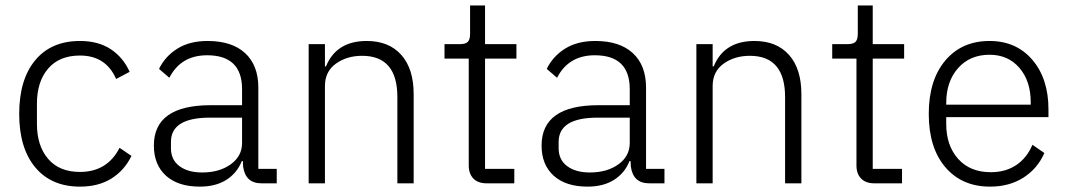

<svg xmlns="http://www.w3.org/2000/svg" viewBox="-20 -676 3938 708"><path d="M274.9 12.2Q169.4 12.2 110.1 -58.8Q50.8 -129.9 50.8 -255.9Q50.8 -382.8 109.9 -453.9Q168.9 -524.9 274.9 -524.9Q342.8 -524.9 388.7 -494.4Q434.6 -463.9 458 -411.1L408.2 -384.8Q370.6 -471.2 274.9 -471.2Q198.7 -471.2 157.5 -423.1Q116.2 -375 116.2 -293.9V-219.2Q116.2 -138.2 157.5 -90.1Q198.7 -42 274.9 -42Q375.5 -42 420.9 -130.9L464.8 -101.1Q439 -47.9 391.1 -17.8Q343.3 12.2 274.9 12.2Z M716.8 12.2Q636.7 12.2 592 -28.1Q547.4 -68.4 547.4 -139.2Q547.4 -288.1 757.3 -288.1H872.6V-347.2Q872.6 -472.2 743.7 -472.2Q647 -472.2 604.5 -389.2L566.4 -421.9Q588.9 -468.3 634 -496.6Q679.2 -524.9 745.6 -524.9Q835.4 -524.9 884 -480Q932.6 -435.1 932.6 -353V-53.2H1000.5V0H944.3Q884.8 0 876.5 -62L875.5 -82H871.6Q854 -37.6 814.5 -12.7Q774.9 12.2 716.8 12.2ZM725.6 -40Q789.1 -40 830.8 -70.1Q872.6 -100.1 872.6 -148.9V-242.2H754.4Q610.4 -242.2 610.4 -152.8V-128.9Q610.4 -86.9 641.6 -63.5Q672.9 -40 725.6 -40Z M1118.2 0V-513.2H1178.2V-431.2H1182.1Q1220.2 -524.9 1332.5 -524.9Q1414.1 -524.9 1459.7 -473.6Q1505.4 -422.4 1505.4 -329.1V0H1445.3V-317.9Q1445.3 -470.2 1315.4 -470.2Q1258.8 -470.2 1218.5 -441.2Q1178.2 -412.1 1178.2 -358.9V0Z M1774.4 0Q1742.7 0 1725.6 -17.6Q1708.5 -35.2 1708.5 -65.9V-460H1619.1V-513.2H1675.3Q1696.8 -513.2 1705.1 -521.7Q1713.4 -530.3 1713.4 -551.8V-655.8H1768.6V-513.2H1884.3V-460H1768.6V-53.2H1876.5V0Z M2146.5 12.2Q2066.4 12.2 2021.7 -28.1Q1977.1 -68.4 1977.1 -139.2Q1977.1 -288.1 2187 -288.1H2302.2V-347.2Q2302.2 -472.2 2173.3 -472.2Q2076.7 -472.2 2034.2 -389.2L1996.1 -421.9Q2018.6 -468.3 2063.7 -496.6Q2108.9 -524.9 2175.3 -524.9Q2265.1 -524.9 2313.7 -480Q2362.3 -435.1 2362.3 -353V-53.2H2430.2V0H2374Q2314.5 0 2306.2 -62L2305.2 -82H2301.3Q2283.7 -37.6 2244.1 -12.7Q2204.6 12.2 2146.5 12.2ZM2155.3 -40Q2218.8 -40 2260.5 -70.1Q2302.2 -100.1 2302.2 -148.9V-242.2H2184.1Q2040 -242.2 2040 -152.8V-128.9Q2040 -86.9 2071.3 -63.5Q2102.5 -40 2155.3 -40Z M2547.9 0V-513.2H2607.9V-431.2H2611.8Q2649.9 -524.9 2762.2 -524.9Q2843.8 -524.9 2889.4 -473.6Q2935.1 -422.4 2935.1 -329.1V0H2875V-317.9Q2875 -470.2 2745.1 -470.2Q2688.5 -470.2 2648.2 -441.2Q2607.9 -412.1 2607.9 -358.9V0Z M3204.1 0Q3172.4 0 3155.3 -17.6Q3138.2 -35.2 3138.2 -65.9V-460H3048.8V-513.2H3105Q3126.5 -513.2 3134.8 -521.7Q3143.1 -530.3 3143.1 -551.8V-655.8H3198.2V-513.2H3314V-460H3198.2V-53.2H3306.2V0Z M3630.9 12.2Q3526.9 12.2 3465.8 -59.6Q3404.8 -131.3 3404.8 -255.9Q3404.8 -380.4 3465.6 -452.6Q3526.4 -524.9 3628.9 -524.9Q3727.5 -524.9 3786.9 -455.3Q3846.2 -385.7 3846.2 -272.9V-244.1H3469.2V-219.2Q3469.2 -139.2 3513.2 -90.1Q3557.1 -41 3633.8 -41Q3687.5 -41 3726.8 -66.9Q3766.1 -92.8 3787.1 -142.1L3831.1 -111.8Q3806.2 -54.7 3754.2 -21.2Q3702.1 12.2 3630.9 12.2ZM3469.2 -290H3780.8V-298.8Q3780.8 -377.4 3739 -425.8Q3697.3 -474.1 3628.9 -474.1Q3556.6 -474.1 3512.9 -424.8Q3469.2 -375.5 3469.2 -295.9Z"/></svg>

Font: Anuphan Light
Style: Regular
Weight: 300
Designer: Mike Abbink, Paul van der Laan, Pieter van Rosmalen, Mint Tantisuwanna
Foundry: Bold Monday; Cadson Demak
Version: Version 3.002;hotconv 1.0.109;makeotfexe 2.5.65596